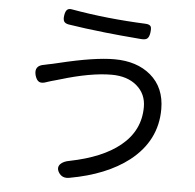

<svg xmlns="http://www.w3.org/2000/svg" viewBox="-55 -821 924 908"><g transform="rotate(5 407.0 -366.5)"><path d="M256 9Q243 -13 258 -30Q272 -45 302 -50Q456 -81 539 -149Q629 -222 629 -334Q629 -396 584 -434.5Q539 -473 464 -473Q365 -473 220 -429Q205 -425 199 -423Q183 -419 162 -412Q139 -403 126 -409Q113 -415 106 -439Q94 -485 143 -492Q149 -493 161 -496Q174 -498 181 -500Q190 -502 211 -507Q376 -547 471 -547Q578 -547 644 -491Q712 -433 712 -331Q712 -181 587 -83Q481 -1 308 30Q273 37 256 9ZM592 -653H590Q479 -662 417 -669Q316 -680 241 -692Q224 -695 218.5 -704.5Q213 -714 216 -733Q219 -753 227 -760Q235 -768 253 -764Q416 -735 603 -727Q623 -726 628 -716Q632 -708 629 -686Q626 -667 618 -659.5Q610 -652 592 -653Z"/></g></svg>

Font: GenSenRounded TW R
Style: Regular
Weight: 400
Version: Version 1.501;PS 1;hotconv 16.6.51;makeotf.lib2.5.65220